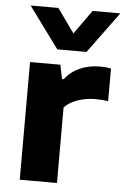

<svg xmlns="http://www.w3.org/2000/svg" viewBox="-56 -848 579 889"><g transform="rotate(5 233.5 -404.0)"><path d="M70 -547H211L224.5 -481.5H232.5Q259 -517 301 -535.8Q343 -554.5 394 -554.5Q422.5 -554.5 446 -550V-397.5Q421.5 -402.5 384 -402.5Q344.5 -402.5 305.2 -389.2Q266 -376 243 -351V0H70ZM338 -808H467L326.5 -616.5H190.5L50 -808H179L258.5 -696.5Z"/></g></svg>

Font: Encode Sans Expanded
Style: Bold
Weight: 700
Width: 7
Designer: Multiple Designers
Foundry: Impallari Type
Version: Version 2.000